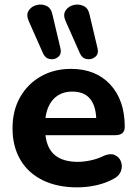

<svg xmlns="http://www.w3.org/2000/svg" viewBox="-20 -798 588 828"><path d="M325 -567 263 -707Q251 -734 262.5 -752Q274 -770 296 -776Q318 -782 339 -773Q360 -764 366 -736L401 -588Q406 -565 390.5 -552.5Q375 -540 355 -543Q335 -546 325 -567ZM166 -567 104 -707Q92 -734 103.5 -752Q115 -770 137 -776Q159 -782 179.5 -773Q200 -764 206 -736L241 -588Q246 -565 231 -552.5Q216 -540 196 -543Q176 -546 166 -567ZM313 10Q227 10 164 -21Q101 -52 67.5 -109.5Q34 -167 34 -245Q34 -321 66.5 -378.5Q99 -436 156 -468.5Q213 -501 286 -501Q393 -501 455.5 -433.5Q518 -366 518 -251Q518 -215 477 -215H176Q183 -156 218 -128Q253 -100 316 -100Q341 -100 371.5 -106.5Q402 -113 430 -127Q457 -138 476 -129Q495 -120 502 -100.5Q509 -81 501.5 -60Q494 -39 470 -27Q436 -8 395 1Q354 10 313 10ZM176 -289H395Q389 -403 292 -403Q243 -403 213 -373Q183 -343 176 -289Z"/></svg>

Font: Chiron GoRound TC
Style: Bold
Weight: 700
Designer: Ryoko NISHIZUKA 西塚涼子 (kana, bopomofo & ideographs); Paul D. Hunt (Latin, Greek & Cyrillic); Sandoll Communications 산돌커뮤니
Foundry: Adobe
Version: Version 1.000;hotconv 1.1.1;makeotfexe 2.6.0